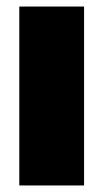

<svg xmlns="http://www.w3.org/2000/svg" viewBox="-20 -567 316 587"><path d="M39 0V-547H237V0Z"/></svg>

Font: Georama ExtraCondensed Thin ExtraBold
Style: Regular
Weight: 800
Version: Version 1.001